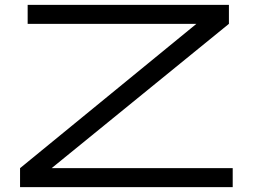

<svg xmlns="http://www.w3.org/2000/svg" viewBox="-20 -770 1039 790"><path d="M62.5 -78.1 788.1 -671.9H93.8V-750H921.9V-671.9L192.4 -78.1H937.5V0H62.5Z"/></svg>

Font: Michroma+
Style: Regular
Weight: 400
Designer: beogot
Foundry: beogot
Version: Version